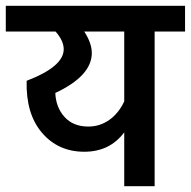

<svg xmlns="http://www.w3.org/2000/svg" viewBox="-47 -642 659 663"><path d="M592 -622V-533H487V1H382V-185Q332 -118 244 -118Q154 -118 98 -183.5Q42 -249 45 -363Q173 -412 173 -472Q173 -501 145 -533H-27V-622ZM144 -321Q146 -271 176 -238Q206 -205 258 -205Q298 -205 330.5 -228Q363 -251 382 -292V-533H244Q270 -493 270 -459Q270 -380 144 -321Z"/></svg>

Font: LT Superior Semi-bold
Style: Regular
Weight: 600
Designer: Daniel Lyons
Foundry: LyonsType
Version: Version 1.0